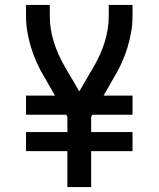

<svg xmlns="http://www.w3.org/2000/svg" viewBox="-20 -755 640 775"><path d="M252 0V-145H85V-222H252V-284L247 -292H85V-369H202L159 -444Q142 -472 128.5 -502Q115 -532 105.5 -563Q96 -594 90.5 -626Q85 -658 85 -691V-735H181V-691Q181 -637 197.5 -585Q214 -533 241 -487L300 -386L359 -487Q386 -533 402.5 -585Q419 -637 419 -691V-735H515V-691Q515 -658 509.5 -626Q504 -594 494.5 -563Q485 -532 471.5 -502Q458 -472 441 -444L398 -369H515V-292H353L348 -284V-222H515V-145H348V0Z"/></svg>

Font: Iosevka Curly Medium Extended
Style: Regular
Weight: 500
Width: 7
Monospace: yes
Designer: Belleve Invis
Foundry: Belleve Invis
Version: Version 11.1.0; ttfautohint (v1.8.3)